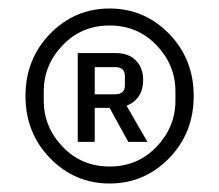

<svg xmlns="http://www.w3.org/2000/svg" viewBox="-20 -730 516 452"><path d="M378 -357.5Q320 -298 238 -298Q156 -298 98 -357.5Q40 -417 40 -504Q40 -591 98 -650.5Q156 -710 238 -710Q320 -710 378 -650.5Q436 -591 436 -504Q436 -417 378 -357.5ZM393 -493V-515Q393 -577 348.5 -623.5Q304 -670 238 -670Q172 -670 127.5 -623.5Q83 -577 83 -515V-493Q83 -431 127.5 -384.5Q172 -338 238 -338Q304 -338 348.5 -384.5Q393 -431 393 -493ZM203 -476V-396H163V-605H253Q283 -605 300 -587.5Q317 -570 317 -542Q317 -497 278 -481L327 -396H282L238 -476ZM203 -508H251Q274 -508 274 -529V-551Q274 -572 251 -572H203Z"/></svg>

Font: Aneliza
Style: Regular
Weight: 400
Designer: Mike Abbink, Paul van der Laan, Pieter van Rosmalen
Foundry: Bold Monday
Version: Version 3.0